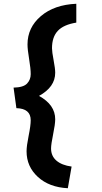

<svg xmlns="http://www.w3.org/2000/svg" viewBox="-20 -754 540 1019"><path d="M273 -121Q273 -95 262 -41.5Q251 12 251 34Q251 74 279.5 98.5Q308 123 360 130L340 245Q241 240 181 185Q121 130 121 49Q121 21 132 -33.5Q143 -88 143 -116Q143 -178 67 -180L52 -289Q104 -290 123.5 -310.5Q143 -331 143 -360.5Q143 -390 134.5 -441Q126 -492 126 -518Q126 -608 197 -668.5Q268 -729 385 -734V-634Q317 -623 286.5 -590Q256 -557 256 -498Q256 -479 264.5 -434.5Q273 -390 273 -368Q273 -292 187 -245Q273 -198 273 -121Z"/></svg>

Font: Boogaloo
Style: Regular
Weight: 400
Designer: John Vargas Beltran
Foundry: John Vargas Beltran
Version: Version 1.002